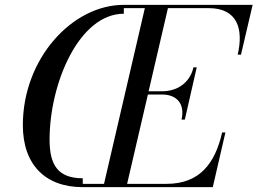

<svg xmlns="http://www.w3.org/2000/svg" viewBox="-20 -770 1060 790"><path d="M648 -381C705 -381 742 -345 727 -278H740.5L789.5 -493H776C761 -426 705 -394.5 648 -394.5H591.5L671 -736.5H839C956 -736.5 983 -652 958 -545H971.5L1019.5 -750H489C276.5 -750 74 -528 74 -255C74 -92 167 0 320 0H855.5L907.5 -225H894C865 -98 802 -13.5 665 -13.5H503L588.5 -381ZM184 -195.5C184 -427.5 305.5 -713.5 489.5 -713.5V-736.5H576L408 -13.5H320.5V-36.5C216.5 -36.5 184 -93.5 184 -195.5Z"/></svg>

Font: Bodoni* 16pt
Style: Italic
Weight: 400
Italic angle: -13°
Version: Version 2.3